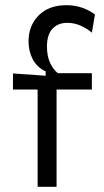

<svg xmlns="http://www.w3.org/2000/svg" viewBox="-20 -720 402 740"><path d="M125 0V-375H30V-437L156 -428V-445Q123 -460 106.5 -491Q90 -522 90 -561Q90 -621 129 -660.5Q168 -700 236 -700Q270 -700 298.5 -689.5Q327 -679 346 -664L334 -594Q316 -610 291 -621Q266 -632 239 -632Q204 -632 182.5 -609.5Q161 -587 161 -540Q161 -503 173.5 -477Q186 -451 203 -438H334V-375H198V0Z"/></svg>

Font: Bricolage Grotesque 10pt Light
Style: Regular
Weight: 300
Designer: Mathieu Triay
Foundry: Atelier Triay
Version: Version 1.000; ttfautohint (v1.8.4.7-5d5b);gftools[0.9.32]